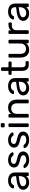

<svg xmlns="http://www.w3.org/2000/svg" viewBox="2058 -2816 767 4924"><g transform="rotate(-90 2442.0 -353.5)"><path d="M219.1 10Q169.4 10 128.3 -10.2Q87.1 -30.4 62.2 -64.3Q37.3 -98.3 37.3 -140.9Q37.3 -209.8 93.2 -250.9Q149 -292 239.3 -304.9L387.5 -326V-354.6Q387.5 -402.6 360.3 -429.6Q333 -456.6 271.4 -456.6Q226.5 -456.6 198.9 -438.9Q171.3 -421.3 159.7 -392.6Q153.6 -378.3 139 -378.3H94.1Q82.5 -378.3 77.2 -384.7Q71.9 -391.1 72.1 -400.3Q72.3 -415.3 83.7 -437.1Q95 -458.9 118.8 -480.1Q142.6 -501.3 180.3 -515.6Q218 -530 271.7 -530Q332.4 -530 373.2 -514.3Q413.9 -498.6 437.6 -472.7Q461.2 -446.8 471.7 -414Q482.1 -381.3 482.1 -347.3V-22.9Q482.1 -12.7 475.7 -6.4Q469.3 0 459.1 0H412.5Q402.3 0 395.9 -6.4Q389.6 -12.7 389.6 -22.9V-66.4Q377.2 -48 355.3 -30.7Q333.4 -13.3 300.3 -1.7Q267.2 10 219.1 10ZM240.2 -64.9Q281.3 -64.9 314.9 -82.6Q348.5 -100.4 368.3 -137.4Q388.1 -174.4 388.1 -230.4V-258.3L272.2 -241.2Q200.7 -231.1 164.9 -207.3Q129.1 -183.5 129.1 -148.1Q129.1 -120 145.3 -101.7Q161.6 -83.4 187.2 -74.2Q212.7 -64.9 240.2 -64.9Z M806.1 10Q750.3 10 710.4 -4.1Q670.4 -18.2 645 -38.2Q619.6 -58.3 607.5 -78.3Q595.3 -98.4 594.3 -110.2Q593.3 -121.2 601.2 -127.2Q609.1 -133.2 616.7 -133.2H661.5Q666.6 -133.2 670.4 -131.6Q674.2 -129.9 680.1 -122.6Q693.1 -108.6 708.9 -94.6Q724.7 -80.6 748.4 -72Q772.1 -63.4 807.4 -63.4Q857.6 -63.4 890.7 -82.8Q923.8 -102.2 923.8 -140.1Q923.8 -164.6 910.2 -179.7Q896.6 -194.8 862.5 -206.8Q828.4 -218.8 767.8 -231.8Q708 -245.7 672.9 -266.3Q637.8 -286.9 623.1 -315.7Q608.4 -344.4 608.4 -380.1Q608.4 -416.6 630.1 -451.2Q651.8 -485.7 694.4 -507.8Q737.1 -530 801.2 -530Q852.7 -530 889.7 -516.8Q926.7 -503.6 950.9 -484.5Q975.1 -465.3 987 -446Q998.9 -426.7 999.9 -413.8Q1000.9 -403.6 993.9 -397.3Q986.9 -390.9 977.9 -390.9H936.1Q929.2 -390.9 924.6 -393.7Q919.9 -396.6 916.3 -401.4Q905.6 -414.4 892.1 -427.2Q878.7 -440 857.5 -448.3Q836.4 -456.6 801.1 -456.6Q751 -456.6 726.2 -435.9Q701.4 -415.1 701.4 -382.9Q701.4 -363.6 712.3 -348.7Q723.2 -333.9 754.3 -321.7Q785.4 -309.6 846.4 -295.9Q911.9 -282.6 950 -260.9Q988.1 -239.2 1004.2 -209.9Q1020.2 -180.6 1020.2 -143.3Q1020.2 -100.9 995.9 -65.9Q971.5 -31 923.6 -10.5Q875.7 10 806.1 10Z M1316.1 10Q1260.3 10 1220.4 -4.1Q1180.4 -18.2 1155 -38.2Q1129.6 -58.3 1117.5 -78.3Q1105.3 -98.4 1104.3 -110.2Q1103.3 -121.2 1111.2 -127.2Q1119.1 -133.2 1126.7 -133.2H1171.5Q1176.6 -133.2 1180.4 -131.6Q1184.2 -129.9 1190.1 -122.6Q1203.1 -108.6 1218.9 -94.6Q1234.7 -80.6 1258.4 -72Q1282.1 -63.4 1317.4 -63.4Q1367.6 -63.4 1400.7 -82.8Q1433.8 -102.2 1433.8 -140.1Q1433.8 -164.6 1420.2 -179.7Q1406.6 -194.8 1372.5 -206.8Q1338.4 -218.8 1277.8 -231.8Q1218 -245.7 1182.9 -266.3Q1147.8 -286.9 1133.1 -315.7Q1118.4 -344.4 1118.4 -380.1Q1118.4 -416.6 1140.1 -451.2Q1161.8 -485.7 1204.4 -507.8Q1247.1 -530 1311.2 -530Q1362.7 -530 1399.7 -516.8Q1436.7 -503.6 1460.9 -484.5Q1485.1 -465.3 1497 -446Q1508.9 -426.7 1509.9 -413.8Q1510.9 -403.6 1503.9 -397.3Q1496.9 -390.9 1487.9 -390.9H1446.1Q1439.2 -390.9 1434.6 -393.7Q1429.9 -396.6 1426.3 -401.4Q1415.6 -414.4 1402.1 -427.2Q1388.7 -440 1367.5 -448.3Q1346.4 -456.6 1311.1 -456.6Q1261 -456.6 1236.2 -435.9Q1211.4 -415.1 1211.4 -382.9Q1211.4 -363.6 1222.3 -348.7Q1233.2 -333.9 1264.3 -321.7Q1295.4 -309.6 1356.4 -295.9Q1421.9 -282.6 1460 -260.9Q1498.1 -239.2 1514.2 -209.9Q1530.2 -180.6 1530.2 -143.3Q1530.2 -100.9 1505.9 -65.9Q1481.5 -31 1433.6 -10.5Q1385.7 10 1316.1 10Z M1669.2 0Q1659 0 1652.6 -6.4Q1646.3 -12.7 1646.3 -22.9V-497.1Q1646.3 -507.3 1652.6 -513.6Q1659 -520 1669.2 -520H1716.6Q1726.7 -520 1733.1 -513.6Q1739.5 -507.3 1739.5 -497.1V-22.9Q1739.5 -12.7 1733.1 -6.4Q1726.7 0 1716.6 0ZM1661.2 -617.3Q1651 -617.3 1644.6 -623.6Q1638.3 -630 1638.3 -640.2V-693.7Q1638.3 -703.9 1644.6 -710.7Q1651 -717.5 1661.2 -717.5H1723.7Q1733.9 -717.5 1740.7 -710.7Q1747.5 -703.9 1747.5 -693.7V-640.2Q1747.5 -630 1740.7 -623.6Q1733.9 -617.3 1723.7 -617.3Z M1911.2 0Q1901 0 1894.6 -6.4Q1888.3 -12.7 1888.3 -22.9V-497.1Q1888.3 -507.3 1894.6 -513.6Q1901 -520 1911.2 -520H1957.8Q1968 -520 1974.4 -513.6Q1980.7 -507.3 1980.7 -497.1V-452.7Q2007.4 -486.6 2046.9 -508.3Q2086.4 -530 2148.4 -530Q2213.2 -530 2258.4 -501.5Q2303.6 -473.1 2327.1 -422.7Q2350.5 -372.2 2350.5 -305.4V-22.9Q2350.5 -12.7 2344.1 -6.4Q2337.7 0 2327.6 0H2277.9Q2267.8 0 2261.4 -6.4Q2255 -12.7 2255 -22.9V-300.1Q2255 -370.1 2220.9 -409.7Q2186.8 -449.3 2121.3 -449.3Q2059.1 -449.3 2021.3 -409.7Q1983.6 -370.1 1983.6 -300.1V-22.9Q1983.6 -12.7 1977.2 -6.4Q1970.8 0 1960.6 0Z M2639.1 10Q2589.4 10 2548.3 -10.2Q2507.1 -30.4 2482.2 -64.3Q2457.3 -98.3 2457.3 -140.9Q2457.3 -209.8 2513.2 -250.9Q2569 -292 2659.3 -304.9L2807.5 -326V-354.6Q2807.5 -402.6 2780.3 -429.6Q2753 -456.6 2691.4 -456.6Q2646.5 -456.6 2618.9 -438.9Q2591.3 -421.3 2579.7 -392.6Q2573.6 -378.3 2559 -378.3H2514.1Q2502.5 -378.3 2497.2 -384.7Q2491.9 -391.1 2492.1 -400.3Q2492.3 -415.3 2503.7 -437.1Q2515 -458.9 2538.8 -480.1Q2562.6 -501.3 2600.3 -515.6Q2638 -530 2691.7 -530Q2752.4 -530 2793.2 -514.3Q2833.9 -498.6 2857.6 -472.7Q2881.2 -446.8 2891.7 -414Q2902.1 -381.3 2902.1 -347.3V-22.9Q2902.1 -12.7 2895.7 -6.4Q2889.3 0 2879.1 0H2832.5Q2822.3 0 2815.9 -6.4Q2809.6 -12.7 2809.6 -22.9V-66.4Q2797.2 -48 2775.3 -30.7Q2753.4 -13.3 2720.3 -1.7Q2687.2 10 2639.1 10ZM2660.2 -64.9Q2701.3 -64.9 2734.9 -82.6Q2768.5 -100.4 2788.3 -137.4Q2808.1 -174.4 2808.1 -230.4V-258.3L2692.2 -241.2Q2620.7 -231.1 2584.9 -207.3Q2549.1 -183.5 2549.1 -148.1Q2549.1 -120 2565.3 -101.7Q2581.6 -83.4 2607.2 -74.2Q2632.7 -64.9 2660.2 -64.9Z M3243.8 0Q3188.1 0 3153.1 -21.5Q3118.1 -43.1 3102.3 -82.7Q3086.4 -122.4 3086.4 -176V-440.1H3008.3Q2998.1 -440.1 2991.7 -446.4Q2985.3 -452.8 2985.3 -463V-497.1Q2985.3 -507.3 2991.7 -513.6Q2998.1 -520 3008.3 -520H3086.4V-687.1Q3086.4 -697.3 3092.8 -703.6Q3099.2 -710 3109.4 -710H3156Q3166.2 -710 3172.6 -703.6Q3178.9 -697.3 3178.9 -687.1V-520H3303.3Q3313.5 -520 3319.9 -513.6Q3326.2 -507.3 3326.2 -497.1V-463Q3326.2 -452.8 3319.9 -446.4Q3313.5 -440.1 3303.3 -440.1H3178.9V-183Q3178.9 -135.6 3195.1 -108.7Q3211.3 -81.8 3252 -81.8H3312.9Q3323.1 -81.8 3329.5 -75.4Q3335.9 -69.1 3335.9 -58.9V-22.9Q3335.9 -12.7 3329.5 -6.4Q3323.1 0 3312.9 0Z M3626.1 10Q3561.5 10 3517 -18.5Q3472.5 -46.9 3449.9 -97.8Q3427.3 -148.6 3427.3 -214.6V-497.1Q3427.3 -507.3 3433.6 -513.6Q3440 -520 3450.2 -520H3499.8Q3510 -520 3516.4 -513.6Q3522.7 -507.3 3522.7 -497.1V-219.9Q3522.7 -70.7 3653.2 -70.7Q3715.4 -70.7 3752.8 -110.3Q3790.1 -149.9 3790.1 -219.9V-497.1Q3790.1 -507.3 3796.5 -513.6Q3802.9 -520 3813.1 -520H3862.5Q3872.7 -520 3879.1 -513.6Q3885.4 -507.3 3885.4 -497.1V-22.9Q3885.4 -12.7 3879.1 -6.4Q3872.7 0 3862.5 0H3815.9Q3805.7 0 3799.3 -6.4Q3792.9 -12.7 3792.9 -22.9V-67.3Q3766.3 -31.9 3727.6 -11Q3688.9 10 3626.1 10Z M4057.2 0Q4047 0 4040.6 -6.4Q4034.3 -12.7 4034.3 -22.9V-496.3Q4034.3 -506.4 4040.6 -513.2Q4047 -520 4057.2 -520H4103Q4113.2 -520 4120 -513.2Q4126.7 -506.4 4126.7 -496.3V-452.3Q4147.4 -486 4182.4 -503Q4217.4 -520 4266.5 -520H4305.6Q4315.7 -520 4322.1 -513.6Q4328.5 -507.3 4328.5 -497.1V-456.4Q4328.5 -446.3 4322.1 -439.9Q4315.7 -433.5 4305.6 -433.5H4246.4Q4192.1 -433.5 4160.8 -402.3Q4129.6 -371 4129.6 -316.6V-22.9Q4129.6 -12.7 4122.8 -6.4Q4116 0 4105.8 0Z M4551.1 10Q4501.4 10 4460.3 -10.2Q4419.1 -30.4 4394.2 -64.3Q4369.3 -98.3 4369.3 -140.9Q4369.3 -209.8 4425.2 -250.9Q4481 -292 4571.3 -304.9L4719.5 -326V-354.6Q4719.5 -402.6 4692.3 -429.6Q4665 -456.6 4603.4 -456.6Q4558.5 -456.6 4530.9 -438.9Q4503.3 -421.3 4491.7 -392.6Q4485.6 -378.3 4471 -378.3H4426.1Q4414.5 -378.3 4409.2 -384.7Q4403.9 -391.1 4404.1 -400.3Q4404.3 -415.3 4415.7 -437.1Q4427 -458.9 4450.8 -480.1Q4474.6 -501.3 4512.3 -515.6Q4550 -530 4603.7 -530Q4664.4 -530 4705.2 -514.3Q4745.9 -498.6 4769.6 -472.7Q4793.2 -446.8 4803.7 -414Q4814.1 -381.3 4814.1 -347.3V-22.9Q4814.1 -12.7 4807.7 -6.4Q4801.3 0 4791.1 0H4744.5Q4734.3 0 4727.9 -6.4Q4721.6 -12.7 4721.6 -22.9V-66.4Q4709.2 -48 4687.3 -30.7Q4665.4 -13.3 4632.3 -1.7Q4599.2 10 4551.1 10ZM4572.2 -64.9Q4613.3 -64.9 4646.9 -82.6Q4680.5 -100.4 4700.3 -137.4Q4720.1 -174.4 4720.1 -230.4V-258.3L4604.2 -241.2Q4532.7 -231.1 4496.9 -207.3Q4461.1 -183.5 4461.1 -148.1Q4461.1 -120 4477.3 -101.7Q4493.6 -83.4 4519.2 -74.2Q4544.7 -64.9 4572.2 -64.9Z"/></g></svg>

Font: Rubik Light
Style: Regular
Weight: 300
Designer: Hubert and Fischer
Foundry: Hubert and Fischer
Version: Version 2.300;gftools[0.9.30]